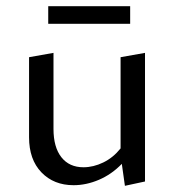

<svg xmlns="http://www.w3.org/2000/svg" viewBox="-20 -594 564 621"><path d="M401 -517H136V-574H401ZM449 -423V-7L384 7L374 -64Q341 -30 300 -12.5Q259 5 218 5Q154 5 114 -36.5Q74 -78 74 -150V-409L153 -423V-177Q153 -118 178.5 -85.5Q204 -53 250 -53Q282 -53 314 -68.5Q346 -84 370 -114V-409Z"/></svg>

Font: Ysabeau Infant Medium
Style: Regular
Weight: 500
Designer: Christian Thalmann (Catharsis Fonts)
Version: Version 0.003